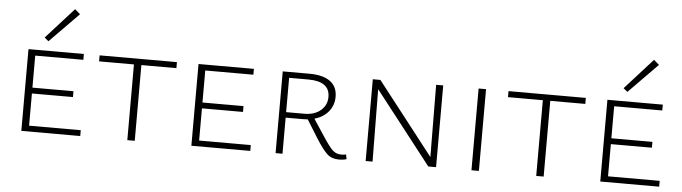

<svg xmlns="http://www.w3.org/2000/svg" viewBox="-46 -893 3839 1081"><g transform="rotate(5 1874.0 -352.0)"><path d="M370 -683 206 -516 183 -535 340 -709ZM139 -33H431V0H98V-462H411V-429H139V-248H371V-215H139Z M937 -462V-428H739V0H697V-428H500V-462Z M1100 -33H1392V0H1059V-462H1372V-429H1100V-248H1332V-215H1100Z M1931 -27 1936 -1Q1918 5 1894 5Q1852 5 1826.5 -18.5Q1801 -42 1763 -102L1699 -205Q1690 -204 1672 -204H1574V0H1535V-462H1685Q1762 -462 1803 -432.5Q1844 -403 1844 -345Q1844 -298 1815.5 -262.5Q1787 -227 1736 -212L1798 -118Q1834 -63 1854 -43.5Q1874 -24 1905 -24Q1919 -24 1931 -27ZM1574 -235H1677Q1735 -235 1769.5 -265Q1804 -295 1804 -341Q1804 -429 1682 -429H1574Z M2402 -462H2442V0H2398L2079 -409L2083 0H2044V-462H2087L2405 -54Z M2642 0V-462H2684V0Z M3248 -462V-428H3050V0H3008V-428H2811V-462Z M3642 -683 3478 -516 3455 -535 3612 -709ZM3411 -33H3703V0H3370V-462H3683V-429H3411V-248H3643V-215H3411Z"/></g></svg>

Font: EauTestSC Light
Style: Regular
Weight: 300
Designer: Christian Thalmann (Catharsis Fonts)
Version: Version 0.001;PS 000.001;hotconv 1.0.88;makeotf.lib2.5.64775